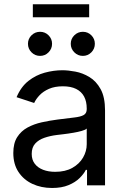

<svg xmlns="http://www.w3.org/2000/svg" viewBox="-20 -890 602 922"><path d="M230 12.7Q178.2 12.7 136 -6.8Q93.8 -26.4 68.8 -64Q43.9 -101.6 43.9 -155.3Q43.9 -202.1 62.5 -231.4Q81.1 -260.7 112.1 -277.6Q143.1 -294.4 180.7 -302.7Q218.3 -311 256.3 -315.9Q305.2 -322.3 335.9 -325.7Q366.7 -329.1 381.6 -337.4Q396.5 -345.7 396.5 -365.7V-368.7Q396.5 -402.8 383.8 -426.5Q371.1 -450.2 345.7 -462.9Q320.3 -475.6 282.2 -475.6Q243.2 -475.6 215.3 -463.4Q187.5 -451.2 170.2 -432.9Q152.8 -414.6 144 -395.5L59.6 -423.3Q80.6 -473.1 116.2 -501.2Q151.9 -529.3 194.8 -541Q237.8 -552.7 279.8 -552.7Q307.1 -552.7 342 -546.1Q377 -539.6 409.4 -520Q441.9 -500.5 463.1 -462.2Q484.4 -423.8 484.4 -359.9V0H397.9V-74.2H392.1Q382.8 -55.2 362.3 -34.9Q341.8 -14.6 309.1 -1Q276.4 12.7 230 12.7ZM245.1 -64.9Q293.9 -64.9 327.6 -84Q361.3 -103 378.9 -133.5Q396.5 -164.1 396.5 -197.3V-272.9Q391.1 -266.6 373 -261.5Q355 -256.3 331.8 -252.4Q308.6 -248.5 286.9 -245.8Q265.1 -243.2 252.4 -241.7Q220.7 -237.8 193.1 -228.3Q165.5 -218.8 148.9 -200.4Q132.3 -182.1 132.3 -150.9Q132.3 -122.6 147 -103.5Q161.6 -84.5 187 -74.7Q212.4 -64.9 245.1 -64.9ZM377.9 -621.6Q354 -621.6 336.9 -638.7Q319.8 -655.8 319.8 -679.7Q319.8 -703.6 336.9 -720.5Q354 -737.3 377.9 -737.3Q401.9 -737.3 418.7 -720.5Q435.5 -703.6 435.5 -679.7Q435.5 -655.8 418.7 -638.7Q401.9 -621.6 377.9 -621.6ZM172.4 -621.6Q148.4 -621.6 131.3 -638.7Q114.3 -655.8 114.3 -679.7Q114.3 -703.6 131.3 -720.5Q148.4 -737.3 172.4 -737.3Q196.3 -737.3 213.1 -720.5Q230 -703.6 230 -679.7Q230 -655.8 213.1 -638.7Q196.3 -621.6 172.4 -621.6ZM408.2 -869.6V-807.1H137.7V-869.6Z"/></svg>

Font: Inter Variable LoSnoCo
Style: Regular
Weight: 400
Designer: Rasmus Andersson
Foundry: rsms
Version: Version 4.000;git-a52131595; featfreeze: case,dlig,ss01,ss02